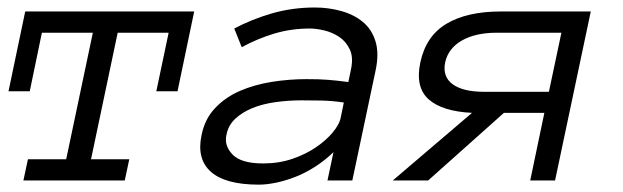

<svg xmlns="http://www.w3.org/2000/svg" viewBox="-20 -486 1678 517"><path d="M458 -240.2H400.9L434.1 -397.9H296.9L225.1 -57.1H328.1L315.9 0H43L55.2 -57.1H158.2L230 -397.9H92.8L60.1 -240.2H2.9L47.9 -455.1H502.9Z M522.9 -123Q531.7 -166 559.3 -195.1Q586.9 -224.1 625.5 -241Q664.1 -257.8 710.9 -265.4Q757.8 -272.9 804.7 -272.9Q822.8 -272.9 836.9 -272.5Q851.1 -272 864 -271Q877 -270 889.4 -268.6Q901.9 -267.1 918 -265.1L924.8 -297.9Q932.1 -331.1 922.1 -352.5Q912.1 -374 893.6 -386.5Q875 -398.9 853 -404.1Q831.1 -409.2 814.9 -409.2Q763.7 -409.2 718.3 -395.5Q672.9 -381.8 630.9 -358.9L610.8 -409.2Q657.7 -434.1 712.4 -450Q767.1 -465.8 828.1 -465.8Q864.7 -465.8 898.9 -456.3Q933.1 -446.8 957 -427Q981 -407.2 991 -375Q1001 -342.8 991.7 -297.9L928.7 0H861.8L877.9 -76.2Q855 -54.2 829.3 -37.6Q803.7 -21 777.3 -10.5Q751 0 724.9 5.6Q698.7 11.2 676.8 11.2Q586.9 11.2 547.9 -23.4Q508.8 -58.1 522.9 -123ZM689 -45.9Q731 -45.9 767.3 -58.3Q803.7 -70.8 830.8 -89.4Q857.9 -107.9 875.5 -128.9Q893.1 -149.9 897 -167L905.8 -210Q874 -214.8 844 -215.3Q814 -215.8 792 -215.8Q755.9 -215.8 721.4 -210.9Q687 -206.1 659.9 -195.1Q632.8 -184.1 613.8 -166.5Q594.7 -148.9 589.8 -123Q583 -94.2 606 -70.1Q628.9 -45.9 689 -45.9Z M1251 -182.1Q1170.9 -186 1134.3 -218.5Q1097.7 -251 1111.8 -317.9Q1127 -389.2 1182.4 -422.1Q1237.8 -455.1 1328.6 -455.1H1570.8L1474.6 0H1407.7L1445.8 -182.1H1336.9L1132.8 0H1037.6ZM1178.7 -317.9Q1170.9 -279.8 1198.7 -259.3Q1226.6 -238.8 1283.7 -238.8H1458L1491.7 -397.9H1317.9Q1260.7 -397.9 1223.9 -377Q1187 -356 1178.7 -317.9Z"/></svg>

Font: Anonymous Pro
Style: Italic
Weight: 400
Italic angle: -12°
Monospace: yes
Designer: Mark Simonson
Version: Version 1.003